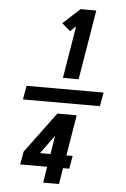

<svg xmlns="http://www.w3.org/2000/svg" viewBox="-65 -894 730 1108"><g transform="rotate(5 300.0 -340.0)"><path d="M516 -300H70L84 -380H530ZM289 -444 339 -747 306 -716 258 -758 356 -848H447L380 -444ZM228 168 243 75H87L100 0L275 -236H387L348 0H384L371 75H335L320 168ZM195 0H256L273 -107Z"/></g></svg>

Font: Iosevka Aile Heavy Oblique
Style: Regular
Weight: 900
Italic angle: -9°
Designer: Belleve Invis
Foundry: Belleve Invis
Version: Version 31.1.0; ttfautohint (v1.8.4)